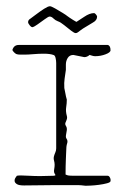

<svg xmlns="http://www.w3.org/2000/svg" viewBox="-20 -594 394 615"><path d="M254 1Q238 -1 231.5 -1Q225 -1 219 -1H152L57 0Q41 0 34.5 -4Q28 -8 27 -13Q26 -19 29.5 -24.5Q33 -30 34 -31Q41 -33 73.5 -31Q106 -29 151 -31Q154 -31 156.5 -32Q159 -33 155 -38Q152 -43 153.5 -51.5Q155 -60 155 -66Q155 -73 153 -80Q151 -87 153 -94Q155 -101 157.5 -106.5Q160 -112 160 -119V-392Q160 -400 158 -408.5Q156 -417 151 -418Q140 -422 120 -422Q104 -422 87 -420.5Q70 -419 57 -419Q53 -419 45 -419Q37 -419 32 -421Q28 -423 23.5 -428Q19 -433 20 -435Q25 -450 40 -450H325Q334 -448 334 -433Q334 -426 318 -420Q302 -414 285 -414Q280 -414 275.5 -415.5Q271 -417 267 -418Q259 -411 250 -411L215 -418Q203 -418 197 -408.5Q191 -399 191 -387V-370Q189 -356 187 -342.5Q185 -329 186 -312Q188 -304 189.5 -294.5Q191 -285 194 -275Q194 -263 192 -250.5Q190 -238 194 -223Q196 -217 193.5 -210.5Q191 -204 191 -204Q187 -197 191 -191Q195 -185 194 -177Q193 -170 191.5 -162Q190 -154 193 -150Q198 -143 195 -134.5Q192 -126 192 -108Q192 -108 191 -84.5Q190 -61 190 -35Q190 -35 195 -33Q200 -31 215 -31H325Q329 -31 332 -25.5Q335 -20 334 -14Q334 -10 323 -7Q312 -4 297 -2Q282 0 269.5 0.5Q257 1 254 1ZM222 -488Q218 -488 207.5 -496Q197 -504 185.5 -513.5Q174 -523 165 -526Q157 -529 151 -535Q145 -541 139 -541Q135 -541 123.5 -532.5Q112 -524 100.5 -516Q89 -508 85 -507Q81 -506 75.5 -512.5Q70 -519 70 -523Q70 -530 77 -534Q84 -539 96.5 -548.5Q109 -558 121.5 -566Q134 -574 140 -574Q144 -574 156.5 -567Q169 -560 181 -552.5Q193 -545 195 -543Q203 -537 213.5 -530.5Q224 -524 225 -524Q232 -528 249.5 -540Q267 -552 281 -552Q284 -552 287.5 -547.5Q291 -543 291 -541Q291 -529 278 -522Q262 -512 254 -507.5Q246 -503 238 -497Q236 -496 231.5 -492Q227 -488 222 -488Z"/></svg>

Font: Sankofa Display
Style: Regular
Weight: 400
Designer: Batsirai Madzonga
Foundry: Batsirai Madzonga
Version: Version 1.000; ttfautohint (v1.8.4.7-5d5b)